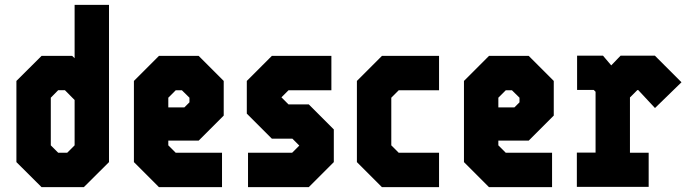

<svg xmlns="http://www.w3.org/2000/svg" viewBox="-20 -770 2828 790"><path d="M325 0H151L47.5 -103V-437L151 -540H277L287 -530.5V-750H428.5V-103ZM256.5 -141.5 287 -172V-358.5L247 -399H219.5L189 -368V-172L219.5 -141.5Z M797.5 -540 900.5 -437V-294.5L797.5 -191.5H672.5V-172L703 -141.5H893.5V0H634L531 -103V-437L634 -540ZM728.5 -398.5H703L672.5 -368V-328H738.5L759.5 -349V-368Z M1000.5 0V-141.5H1182L1211.5 -171L1183 -199.5H1098.5L995.5 -302.5V-437L1098.5 -540H1343.5V-398.5H1167L1138 -369.5L1167 -340.5H1250.5L1353.5 -237.5V-103L1250.5 0Z M1551.5 0 1448.5 -103V-437L1551.5 -540H1786.5V-398.5H1620.5L1590 -368V-172L1620.5 -141.5H1786.5V0Z M2155.5 -540 2258.5 -437V-294.5L2155.5 -191.5H2030.5V-172L2061 -141.5H2251.5V0H1992L1889 -103V-437L1992 -540ZM2086.5 -398.5H2061L2030.5 -368V-328H2096.5L2117.5 -349V-368Z M2353.5 -1V-142H2430.5V-392.5L2423 -400H2354.5V-541H2461L2495 -501L2533.5 -541H2674.5L2784 -431.5L2675 -325.5L2606 -399.5H2602.5L2572 -369V-141.5H2649V-1Z"/></svg>

Font: Tourney Condensed Black
Style: Regular
Weight: 900
Width: 3
Designer: Tyler Finck
Foundry: Etcetera Type Co
Version: Version 1.010; ttfautohint (v1.8.3)